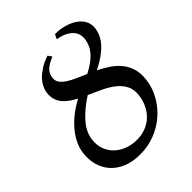

<svg xmlns="http://www.w3.org/2000/svg" viewBox="-186 -733 851 851"><g transform="rotate(-45 239.5 -307.5)"><path d="M376 -172.4Q380.9 -208 367.9 -232.9Q355 -257.8 331.5 -276.1Q308.1 -294.4 277.6 -308.6Q247.1 -322.8 216.3 -336.4Q162.6 -301.8 129.4 -263.9Q96.2 -226.1 90.8 -185.1Q86.4 -153.3 95.7 -127Q105 -100.6 124.5 -81.5Q144 -62.5 171.4 -52Q198.7 -41.5 231 -41.5Q262.2 -41.5 287.4 -51.8Q312.5 -62 331.1 -79.8Q349.6 -97.7 360.8 -121.3Q372.1 -145 376 -172.4ZM226.6 -567.9Q209 -560.5 196.8 -553.2Q184.6 -545.9 176.8 -537.8Q168.9 -529.8 165.3 -520.8Q161.6 -511.7 160.2 -501.5Q157.7 -484.4 167 -470.9Q176.3 -457.5 193.4 -446.3Q210.4 -435.1 233.4 -424.8Q256.3 -414.6 281.2 -403.8Q307.6 -417.5 326.2 -431.4Q344.7 -445.3 356.7 -459.7Q368.7 -474.1 374.8 -489Q380.9 -503.9 383.3 -519.5Q384.3 -526.9 383.3 -539.6Q382.3 -552.2 373.8 -565.7Q365.2 -579.1 346.7 -590.8Q328.1 -602.5 294.4 -608.4L304.7 -629.9Q334 -630.4 361.3 -623Q388.7 -615.7 409.4 -601.8Q430.2 -587.9 441.4 -567.6Q452.6 -547.4 449.2 -521.5Q446.8 -502.9 438.7 -485.4Q430.7 -467.8 415.5 -450.9Q400.4 -434.1 377.7 -417.7Q355 -401.4 322.8 -385.3Q349.6 -372.1 374.5 -355.5Q399.4 -338.9 417.5 -316.9Q435.5 -294.9 444.1 -266.1Q452.6 -237.3 447.8 -199.2Q441.9 -154.3 419.7 -115.5Q397.5 -76.7 363.8 -47.6Q330.1 -18.6 286.9 -2Q243.7 14.6 195.8 14.6Q147.5 14.6 112.3 -0.5Q77.1 -15.6 55.2 -41Q33.2 -66.4 24.4 -99.9Q15.6 -133.3 20.5 -169.9Q23.9 -196.8 36.4 -222.4Q48.8 -248 68.6 -271.7Q88.4 -295.4 115.2 -316.7Q142.1 -337.9 175.3 -355.5Q156.7 -365.2 140.6 -376.7Q124.5 -388.2 113.5 -402.3Q102.5 -416.5 97.7 -433.8Q92.8 -451.2 95.7 -473.1Q97.7 -487.8 105.7 -503.9Q113.8 -520 128.4 -535.2Q143.1 -550.3 164.3 -563.5Q185.5 -576.7 213.9 -585.9Z"/></g></svg>

Font: GentiumAlt
Style: Italic
Weight: 400
Italic angle: -7°
Designer: J. Victor Gaultney
Version: Version 1.02; 2005; OFL release